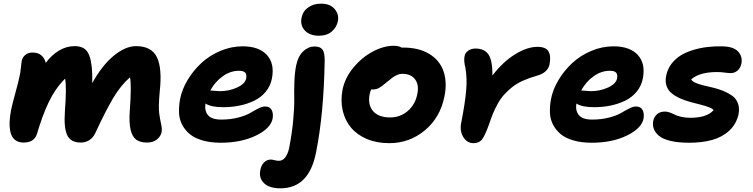

<svg xmlns="http://www.w3.org/2000/svg" viewBox="-20 -773 4132 1053"><path d="M108.9 8.8Q80.1 8.8 62 -6.1Q43.9 -21 37.8 -47.1Q31.7 -73.2 32.7 -103.8Q33.7 -134.3 41 -170.9Q46.9 -200.2 64.5 -263.7Q82 -327.1 87.9 -357.9Q91.8 -374.5 94.5 -401.4Q97.2 -428.2 99.1 -439Q103 -458.5 118.7 -471.7Q134.3 -484.9 158.2 -484.9Q189.5 -484.9 207.3 -469Q225.1 -453.1 231 -428.2Q262.7 -471.2 303.5 -495.6Q344.2 -520 389.2 -520Q442.9 -520 463.1 -482.7Q483.4 -445.3 485.8 -366.2V-316.9Q538.6 -413.1 603 -466.6Q667.5 -520 726.1 -520Q811 -520 840.6 -459.2Q870.1 -398.4 856 -271Q848.1 -185.1 853.3 -149.9Q858.4 -114.7 864 -90.3Q869.6 -65.9 866.2 -47.9Q861.3 -24.4 840.1 -7.8Q818.8 8.8 786.1 8.8Q749 8.8 727.3 -6.8Q705.6 -22.5 696.3 -61.5Q687 -100.6 691.9 -167Q702.1 -306.2 692.9 -349.1Q641.6 -304.2 600.3 -234.4Q559.1 -164.6 503.9 -45.9Q492.2 -19 470.9 -5.1Q449.7 8.8 422.9 8.8Q367.7 8.8 348.6 -31.7Q329.6 -72.3 335.9 -161.1Q346.2 -296.4 336.9 -341.8Q282.2 -286.1 247.3 -212.9Q212.4 -139.6 183.1 -40Q168.9 8.8 108.9 8.8Z M1190.9 9.8Q1134.8 9.8 1091.3 -2.7Q1047.9 -15.1 1021.5 -36.9Q995.1 -58.6 979.2 -88.6Q963.4 -118.7 961.9 -153.8Q960.4 -189 967.3 -228Q977.5 -281.7 1008.5 -333.7Q1039.6 -385.7 1084 -427Q1128.4 -468.3 1188.2 -493.7Q1248 -519 1311 -519Q1399.9 -519 1443.6 -471.7Q1487.3 -424.3 1471.2 -341.8Q1462.9 -300.8 1437 -269.5Q1411.1 -238.3 1373.8 -220.5Q1336.4 -202.6 1293.7 -193.8Q1251 -185.1 1204.1 -185.1Q1138.2 -185.1 1106.9 -205.1Q1100.6 -166 1120.6 -141.6Q1140.6 -117.2 1193.4 -117.2Q1244.1 -117.2 1286.6 -128.4Q1329.1 -139.6 1351.6 -153.1Q1374 -166.5 1396 -177.7Q1418 -189 1433.1 -189Q1460 -189 1470 -169.7Q1480 -150.4 1475.1 -122.1Q1464.4 -68.4 1383.3 -29.3Q1302.2 9.8 1190.9 9.8ZM1290 -384.8Q1244.1 -384.8 1202.1 -355.2Q1160.2 -325.7 1133.3 -276.9Q1182.1 -272.9 1185.1 -272.9Q1236.3 -272.9 1280.3 -293Q1324.2 -313 1330.1 -342.8Q1334 -364.3 1325 -374.5Q1315.9 -384.8 1290 -384.8Z M1729 -577.1Q1678.7 -577.1 1652.1 -605.5Q1625.5 -633.8 1633.8 -675.8Q1641.1 -711.9 1670.4 -732.4Q1699.7 -752.9 1740.7 -752.9Q1791 -752.9 1815.7 -723.1Q1840.3 -693.4 1833 -657.2Q1827.1 -624.5 1800.3 -600.8Q1773.4 -577.1 1729 -577.1ZM1518.1 259.8Q1456.5 259.8 1427.7 231.4Q1398.9 203.1 1407.7 160.2Q1412.6 132.8 1428.5 117.4Q1444.3 102.1 1464.8 102.1Q1473.1 102.1 1485.8 105.5Q1498.5 108.9 1509.8 108.9Q1529.8 108.9 1544.4 90.1Q1559.1 71.3 1565.9 38.1Q1581.5 -41.5 1588.1 -114.3Q1594.7 -187 1593.8 -230.5Q1592.8 -273.9 1594.5 -323.7Q1596.2 -373.5 1604 -413.1Q1615.2 -466.3 1643.6 -492.2Q1671.9 -518.1 1705.1 -518.1Q1735.4 -518.1 1748 -502.2Q1760.7 -486.3 1760.7 -441.9Q1755.9 -147.5 1712.9 64.9Q1674.3 259.8 1518.1 259.8Z M2114.7 12.2Q2046.4 12.2 1992.2 -10.7Q1938 -33.7 1905 -73.2Q1872.1 -112.8 1859.6 -166.3Q1847.2 -219.7 1858.4 -279.8Q1871.1 -345.2 1918.2 -402.1Q1965.3 -459 2025.1 -490.5Q2085 -522 2139.6 -522Q2166.5 -522 2184.6 -511.2Q2186.5 -512.2 2190.4 -512.2Q2277.3 -512.2 2334.7 -477.1Q2392.1 -441.9 2412.6 -381.6Q2433.1 -321.3 2417.5 -244.1Q2394.5 -128.4 2310.1 -58.1Q2225.6 12.2 2114.7 12.2ZM2007.3 -255.9Q1996.1 -197.8 2026.4 -163.3Q2056.6 -128.9 2119.6 -128.9Q2174.8 -128.9 2216.1 -164.1Q2257.3 -199.2 2268.6 -256.8Q2279.3 -307.1 2256.6 -337.6Q2233.9 -368.2 2186.5 -368.2Q2171.9 -368.2 2157.2 -361.6Q2142.6 -355 2134.5 -348.9Q2126.5 -342.8 2103.5 -324.2Q2074.2 -299.3 2059.1 -290.8Q2043.9 -282.2 2022.5 -282.2Q2018.6 -282.2 2016.6 -283.2Q2008.8 -269 2007.3 -255.9Z M2576.7 12.2Q2541.5 12.2 2520.8 -21.5Q2500 -55.2 2509.8 -101.1Q2530.8 -209 2536.6 -276.9Q2542.5 -344.7 2532.7 -399.9Q2522.5 -439.5 2527.8 -464.8Q2531.2 -483.4 2548.1 -495.1Q2564.9 -506.8 2587.4 -506.8Q2637.2 -506.8 2659.2 -473.9Q2681.2 -440.9 2680.7 -358.9Q2737.8 -433.6 2804.4 -474.9Q2871.1 -516.1 2927.7 -516.1Q2974.1 -516.1 2988.5 -490.5Q3002.9 -464.8 2993.7 -418.9Q2983.9 -373.5 2921.9 -356.9Q2880.4 -345.2 2846.7 -329.8Q2813 -314.5 2787.8 -294.2Q2762.7 -273.9 2743.9 -252.9Q2725.1 -231.9 2709.7 -203.9Q2694.3 -175.8 2683.8 -150.4Q2673.3 -125 2661.6 -89.8Q2639.2 -27.8 2623.3 -7.8Q2607.4 12.2 2576.7 12.2Z M3225.1 9.8Q3168.9 9.8 3125.5 -2.7Q3082 -15.1 3055.7 -36.9Q3029.3 -58.6 3013.4 -88.6Q2997.6 -118.7 2996.1 -153.8Q2994.6 -189 3001.5 -228Q3011.7 -281.7 3042.7 -333.7Q3073.7 -385.7 3118.2 -427Q3162.6 -468.3 3222.4 -493.7Q3282.2 -519 3345.2 -519Q3434.1 -519 3477.8 -471.7Q3521.5 -424.3 3505.4 -341.8Q3497.1 -300.8 3471.2 -269.5Q3445.3 -238.3 3408 -220.5Q3370.6 -202.6 3327.9 -193.8Q3285.2 -185.1 3238.3 -185.1Q3172.4 -185.1 3141.1 -205.1Q3134.8 -166 3154.8 -141.6Q3174.8 -117.2 3227.5 -117.2Q3278.3 -117.2 3320.8 -128.4Q3363.3 -139.6 3385.7 -153.1Q3408.2 -166.5 3430.2 -177.7Q3452.1 -189 3467.3 -189Q3494.1 -189 3504.2 -169.7Q3514.2 -150.4 3509.3 -122.1Q3498.5 -68.4 3417.5 -29.3Q3336.4 9.8 3225.1 9.8ZM3324.2 -384.8Q3278.3 -384.8 3236.3 -355.2Q3194.3 -325.7 3167.5 -276.9Q3216.3 -272.9 3219.2 -272.9Q3270.5 -272.9 3314.5 -293Q3358.4 -313 3364.3 -342.8Q3368.2 -364.3 3359.1 -374.5Q3350.1 -384.8 3324.2 -384.8Z M3758.8 9.8Q3699.7 9.8 3657.7 -0.2Q3615.7 -10.3 3594.5 -27.8Q3573.2 -45.4 3565.7 -66.4Q3558.1 -87.4 3563 -111.8Q3568.4 -134.3 3584.7 -147.7Q3601.1 -161.1 3627 -161.1Q3639.6 -161.1 3654.1 -155.8Q3668.5 -150.4 3680.9 -144Q3693.4 -137.7 3716.1 -132.3Q3738.8 -127 3766.1 -127Q3856.4 -127 3894 -168.9Q3887.2 -177.7 3867.2 -185.3Q3847.2 -192.9 3821.8 -199.2Q3796.4 -205.6 3767.1 -213.4Q3737.8 -221.2 3711.4 -232.9Q3685.1 -244.6 3664.8 -260.5Q3644.5 -276.4 3635.7 -301.5Q3627 -326.7 3633.8 -358.9Q3641.1 -395 3663.1 -423.6Q3685.1 -452.1 3714.8 -470Q3744.6 -487.8 3783 -499.3Q3821.3 -510.7 3859.4 -515.1Q3897.5 -519.5 3937 -519Q4000.5 -518.6 4027.1 -491.5Q4053.7 -464.4 4045.9 -422.9Q4040.5 -399.9 4024.9 -386Q4009.3 -372.1 3987.8 -372.1Q3974.6 -372.1 3953.9 -375Q3933.1 -377.9 3912.1 -377.9Q3816.9 -377.9 3771 -337.9Q3775.4 -327.1 3793.9 -319.1Q3812.5 -311 3837.4 -304.9Q3862.3 -298.8 3891.6 -292Q3920.9 -285.2 3948 -273.9Q3975.1 -262.7 3996.1 -247.6Q4017.1 -232.4 4026.9 -206.8Q4036.6 -181.2 4030.8 -147.9Q4019 -93.3 3980.2 -57.1Q3941.4 -21 3886.2 -5.6Q3831.1 9.8 3758.8 9.8Z"/></svg>

Font: Shantell Sans Normal
Style: Bold Italic
Weight: 700
Italic angle: -11.31°
Designer: Stephen Nixon, Anya Danilova, Shantell Martin
Foundry: Arrow Type
Version: Version 1.006;[559af2be0]